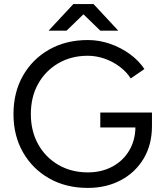

<svg xmlns="http://www.w3.org/2000/svg" viewBox="-20 -908 800 940"><path d="M410 12Q303 12 221 -34.5Q139 -81 92.5 -162.5Q46 -244 46 -349Q46 -456 92.5 -537.5Q139 -619 221 -665.5Q303 -712 410 -712Q466 -712 519 -693.5Q572 -675 616 -643Q660 -611 687 -570L620 -524Q600 -556 566 -581.5Q532 -607 491.5 -621Q451 -635 410 -635Q329 -635 266 -598.5Q203 -562 167 -498Q131 -434 131 -349Q131 -267 166.5 -202.5Q202 -138 265.5 -101Q329 -64 410 -64Q477 -64 529.5 -92Q582 -120 612 -170Q642 -220 643 -284H471V-357H724V-291Q724 -200 683.5 -132Q643 -64 572 -26Q501 12 410 12ZM471 -758 340 -885V-888H438L559 -758ZM218 -758 339 -888H437V-885L306 -758Z"/></svg>

Font: Figtree Light
Style: Regular
Weight: 400
Version: Version 2.002